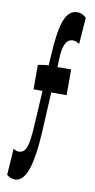

<svg xmlns="http://www.w3.org/2000/svg" viewBox="-96 -799 470 949"><g transform="rotate(10 138.5 -324.0)"><path d="M51 110C113 110 135 -1 143 -136L154 -345H231V-474H162L165 -536C170 -587 183 -617 216 -617C230 -617 240 -610 248 -605L258 -738C247 -749 231 -758 214 -758C155 -758 130 -691 121 -521L118 -474H104L65 -468V-345H110L101 -189C95 -57 81 -31 46 -29C36 -30 27 -33 19 -39L10 93C19 102 34 109 51 110Z"/></g></svg>

Font: 寒蝉无机体 CompactMedium
Style: Regular
Weight: 500
Width: 3
Designer: ChillTanhei {Warren2060}; 
Source Han Sans {Ryoko NISHIZUKA 西塚涼子 (kana, bopomofo & ideographs); Paul D. Hunt (Latin, Gre
Foundry: ChillType&Adobe
Version: Version 1.000;Glyphs 3.1.1 (3135)